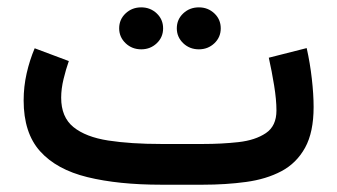

<svg xmlns="http://www.w3.org/2000/svg" viewBox="-20 -507 925 527"><path d="M536.1 0H422.9Q304.7 0 220 -20.8Q135.3 -41.5 90.1 -91.8Q44.9 -142.1 44.9 -231.4Q44.9 -269.5 53.2 -305.9Q61.5 -342.3 75.2 -374.5L168.9 -339.4Q161.1 -317.4 154.5 -290.3Q147.9 -263.2 147.9 -238.8Q147.9 -185.5 181.6 -158.2Q215.3 -130.9 277.1 -121.3Q338.9 -111.8 422.9 -111.8H537.1Q588.4 -111.8 634.5 -116.9Q680.7 -122.1 709.7 -141.6Q738.8 -161.1 738.8 -203.6Q738.8 -233.4 732.4 -272.5Q726.1 -311.5 717.8 -348.6L821.8 -375Q831.1 -333.5 835.9 -290.8Q840.8 -248 840.8 -213.4Q840.8 -144 817.4 -101.6Q793.9 -59.1 752.4 -37.1Q710.9 -15.1 655.5 -7.6Q600.1 0 536.1 0ZM465.3 -429.2Q465.3 -453.6 482.9 -470.2Q500.5 -486.8 525.9 -486.8Q550.8 -486.8 568.4 -470.2Q585.9 -453.6 585.9 -429.2Q585.9 -404.8 568.4 -388.2Q550.8 -371.6 525.9 -371.6Q500.5 -371.6 482.9 -388.4Q465.3 -405.3 465.3 -429.2ZM307.1 -429.2Q307.1 -453.6 324.7 -470.2Q342.3 -486.8 367.7 -486.8Q392.6 -486.8 410.2 -470.2Q427.7 -453.6 427.7 -429.2Q427.7 -404.8 410.2 -388.2Q392.6 -371.6 367.7 -371.6Q342.3 -371.6 324.7 -388.4Q307.1 -405.3 307.1 -429.2Z"/></svg>

Font: Vazirmatn RD UI FD Medium
Style: Regular
Weight: 500
Designer: Saber Rastikerdar
Foundry: Saber Rastikerdar
Version: Version 33.003